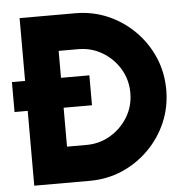

<svg xmlns="http://www.w3.org/2000/svg" viewBox="-51 -750 774 799"><g transform="rotate(-5 336.0 -350.0)"><path d="M60 0V-700H292Q364.5 -700 427.8 -672.8Q491 -645.5 539.2 -597.2Q587.5 -549 614.8 -485.8Q642 -422.5 642 -350Q642 -277.5 614.8 -214.2Q587.5 -151 539.2 -102.8Q491 -54.5 427.8 -27.2Q364.5 0 292 0ZM210 -150H292Q346 -150 391.5 -177Q437 -204 464.5 -249.2Q492 -294.5 492 -350Q492 -405 464.8 -450.5Q437.5 -496 392 -523Q346.5 -550 292 -550H210ZM5 -312.5V-437.5H328.5V-312.5Z"/></g></svg>

Font: Urbanist Black
Style: Regular
Weight: 900
Designer: Corey Hu
Foundry: Corey Hu
Version: Version 1.330; ttfautohint (v1.8.4.7-5d5b)